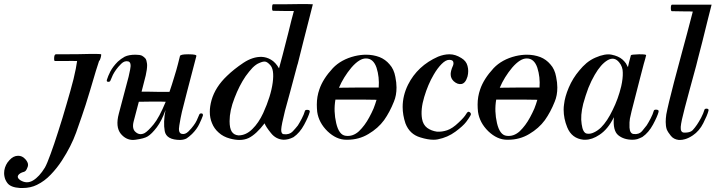

<svg xmlns="http://www.w3.org/2000/svg" viewBox="-200 -690 3543 948"><path d="M76.2 -421.9Q68.4 -421.9 67.4 -405.3Q66.4 -388.7 71.3 -388.7Q88.9 -388.7 121.1 -388.7Q154.3 -389.6 180.7 -388.7Q176.8 -357.4 163.1 -299.8Q148.4 -242.2 128.9 -176.8Q119.1 -141.6 108.4 -107.4Q97.7 -72.3 86.9 -39.1Q67.4 22.5 49.8 70.3Q32.2 119.1 21.5 137.7Q-5.9 182.6 -37.1 201.2Q-68.4 219.7 -100.6 199.2Q-117.2 187.5 -110.4 175.8Q-103.5 164.1 -81.1 158.2Q-72.3 155.3 -67.4 143.6Q-61.5 131.8 -61.5 125Q-61.5 117.2 -64.5 111.3Q-67.4 104.5 -74.2 96.7Q-83 86.9 -91.8 83Q-100.6 79.1 -110.4 79.1Q-133.8 79.1 -153.3 100.6Q-173.8 122.1 -178.7 151.4Q-179.7 158.2 -179.7 165Q-179.7 173.8 -177.7 182.6Q-174.8 198.2 -164.1 212.9Q-148.4 235.4 -100.6 238.3Q-94.7 238.3 -88.9 238.3Q-48.8 238.3 -17.6 222.7Q20.5 204.1 50.8 171.9Q82 139.6 106.4 101.6Q151.4 32.2 175.8 -35.2Q199.2 -102.5 204.1 -116.2Q211.9 -138.7 222.7 -171.9Q233.4 -206.1 244.1 -241.2Q260.7 -294.9 273.4 -339.8Q287.1 -384.8 289.1 -388.7Q293.9 -392.6 296.9 -404.3Q299.8 -415 299.8 -420.9Q299.8 -423.8 273.4 -423.8Q262.7 -423.8 249 -423.8Q198.2 -421.9 76.2 -421.9Z M636.7 -236.3Q642.6 -252.9 648.4 -271.5Q654.3 -290 660.2 -309.6Q671.9 -346.7 678.7 -374Q685.5 -401.4 688.5 -413.1Q690.4 -421.9 727.5 -421.9Q729.5 -421.9 731.4 -421.9Q772.5 -421.9 769.5 -413.1Q745.1 -321.3 724.6 -241.2Q705.1 -162.1 698.2 -137.7Q691.4 -108.4 685.5 -71.3Q678.7 -34.2 696.3 -29.3Q713.9 -24.4 730.5 -41Q747.1 -57.6 755.9 -70.3Q765.6 -83 771.5 -95.7Q777.3 -107.4 784.2 -125Q787.1 -130.9 795.9 -129.9Q801.8 -128.9 801.8 -123Q801.8 -121.1 801.8 -119.1Q795.9 -102.5 784.2 -78.1Q772.5 -52.7 748 -28.3Q733.4 -14.6 721.7 -6.8Q710 0 690.4 1Q621.1 1 613.3 -43Q605.5 -86.9 617.2 -146.5Q598.6 -93.8 574.2 -61.5Q548.8 -28.3 529.3 -16.6Q512.7 -5.9 468.8 0Q462.9 1 457 1Q421.9 1 396.5 -29.3Q369.1 -63.5 386.7 -128.9Q404.3 -195.3 426.8 -280.3Q435.5 -309.6 442.4 -345.7Q450.2 -381.8 433.6 -386.7Q415 -391.6 398.4 -375Q381.8 -358.4 373 -345.7Q363.3 -332 357.4 -320.3Q351.6 -307.6 344.7 -291Q341.8 -285.2 333 -286.1Q327.1 -287.1 327.1 -292Q327.1 -293.9 328.1 -296.9Q333 -313.5 344.7 -336.9Q357.4 -361.3 381.8 -385.7Q396.5 -399.4 416 -410.2Q436.5 -419.9 468.8 -419.9Q490.2 -419.9 501 -415Q511.7 -409.2 519.5 -399.4Q523.4 -391.6 524.4 -383.8Q526.4 -375 526.4 -368.2Q526.4 -347.7 519.5 -317.4Q511.7 -287.1 499 -237.3Q509.8 -237.3 536.1 -237.3Q562.5 -236.3 588.9 -236.3Q603.5 -236.3 616.2 -236.3Q628.9 -236.3 636.7 -236.3ZM485.4 -187.5Q479.5 -167 473.6 -142.6Q466.8 -118.2 460 -90.8Q450.2 -52.7 470.7 -37.1Q490.2 -20.5 514.6 -33.2Q531.2 -43 558.6 -76.2Q585.9 -109.4 618.2 -187.5Q604.5 -188.5 556.6 -188.5Q508.8 -188.5 485.4 -187.5Z M933.6 -91.8Q933.6 -144.5 958 -206.1Q981.4 -267.6 1012.7 -313.5Q1030.3 -337.9 1046.9 -355.5Q1064.5 -373 1080.1 -378.9Q1099.6 -387.7 1109.4 -385.7Q1119.1 -384.8 1132.8 -370.1Q1155.3 -348.6 1146.5 -282.2Q1137.7 -215.8 1099.6 -131.8Q1077.1 -83 1045.9 -52.7Q1014.6 -21.5 977.5 -21.5Q955.1 -23.4 944.3 -40Q933.6 -56.6 933.6 -91.8ZM1267.6 -367.2Q1268.6 -367.2 1277.3 -403.3Q1286.1 -438.5 1297.9 -485.4Q1312.5 -543 1327.1 -599.6Q1340.8 -656.2 1344.7 -668.9Q1334 -669.9 1316.4 -669.9Q1299.8 -669.9 1279.3 -669.9Q1242.2 -669.9 1204.1 -668.9Q1166 -668.9 1148.4 -668.9Q1143.6 -668.9 1143.6 -652.3Q1142.6 -636.7 1148.4 -636.7Q1170.9 -636.7 1208 -635.7Q1245.1 -635.7 1251 -635.7Q1246.1 -615.2 1238.3 -587.9Q1231.4 -559.6 1223.6 -528.3Q1209 -471.7 1195.3 -418Q1181.6 -365.2 1177.7 -352.5Q1160.2 -382.8 1137.7 -395.5Q1116.2 -408.2 1091.8 -409.2Q1047.9 -410.2 1002 -379.9Q955.1 -348.6 920.9 -315.4Q863.3 -260.7 844.7 -196.3Q835.9 -165 835.9 -137.7Q835.9 -107.4 846.7 -82Q857.4 -54.7 879.9 -35.2Q902.3 -14.6 935.5 -5.9Q960.9 1 982.4 1Q1007.8 1 1028.3 -8.8Q1065.4 -27.3 1106.4 -81.1Q1112.3 -64.5 1137.7 -33.2Q1162.1 -2 1200.2 0Q1210.9 0 1223.6 -2.9Q1235.4 -5.9 1249 -12.7Q1280.3 -34.2 1301.8 -74.2Q1323.2 -114.3 1329.1 -136.7Q1332 -146.5 1319.3 -147.5Q1307.6 -148.4 1305.7 -142.6Q1300.8 -125 1290 -104.5Q1279.3 -84 1270.5 -70.3Q1260.7 -57.6 1245.1 -41Q1229.5 -24.4 1202.1 -27.3Q1187.5 -28.3 1188.5 -50.8Q1189.5 -72.3 1207 -142.6Q1216.8 -180.7 1232.4 -235.4Q1247.1 -291 1267.6 -367.2Z M1696.3 -96.7Q1724.6 -136.7 1745.1 -188.5Q1757.8 -218.8 1757.8 -257.8Q1757.8 -282.2 1752 -310.5Q1745.1 -348.6 1723.6 -372.1Q1703.1 -396.5 1673.8 -408.2Q1642.6 -419.9 1607.4 -419.9Q1581.1 -419.9 1551.8 -413.1Q1484.4 -396.5 1443.4 -353.5Q1394.5 -300.8 1377 -249Q1364.3 -212.9 1364.3 -173.8Q1364.3 -156.2 1366.2 -137.7Q1374 -84 1417 -42Q1460.9 0 1509.8 0Q1511.7 0 1514.6 0Q1572.3 0 1619.1 -28.3Q1667 -56.6 1696.3 -96.7ZM1473.6 -256.8Q1496.1 -309.6 1535.2 -356.4Q1575.2 -402.3 1607.4 -401.4Q1643.6 -401.4 1659.2 -355.5Q1673.8 -309.6 1669.9 -257.8Q1628.9 -257.8 1566.4 -257.8Q1504.9 -257.8 1473.6 -256.8ZM1659.2 -197.3Q1653.3 -176.8 1644.5 -154.3Q1634.8 -131.8 1623 -110.4Q1601.6 -70.3 1572.3 -42Q1542 -14.6 1506.8 -19.5Q1473.6 -23.4 1460 -82Q1446.3 -140.6 1456.1 -198.2Q1466.8 -198.2 1483.4 -198.2Q1500 -198.2 1519.5 -198.2Q1557.6 -198.2 1597.7 -198.2Q1637.7 -198.2 1659.2 -197.3Z M2017.6 -394.5Q2033.2 -394.5 2037.1 -386.7Q2041 -377.9 2037.1 -367.2Q2023.4 -336.9 2025.4 -319.3Q2026.4 -302.7 2040 -289.1Q2059.6 -271.5 2079.1 -275.4Q2098.6 -279.3 2108.4 -312.5Q2115.2 -339.8 2108.4 -364.3Q2102.5 -388.7 2078.1 -403.3Q2048.8 -421.9 2020.5 -421.9Q2019.5 -421.9 2018.6 -421.9Q1992.2 -421.9 1962.9 -410.2Q1861.3 -365.2 1814.5 -271.5Q1788.1 -217.8 1788.1 -162.1Q1788.1 -122.1 1801.8 -81.1Q1822.3 -27.3 1875 -11.7Q1912.1 0 1940.4 0Q1952.1 0 1961.9 -2Q2010.7 -11.7 2048.8 -40Q2085.9 -67.4 2101.6 -87.9Q2116.2 -107.4 2122.1 -118.2Q2125 -123 2125 -126Q2125 -132.8 2118.2 -136.7Q2110.4 -142.6 2101.6 -127Q2092.8 -111.3 2064.5 -85Q2034.2 -55.7 2007.8 -46.9Q1981.4 -38.1 1957 -40Q1929.7 -43.9 1909.2 -58.6Q1888.7 -74.2 1883.8 -103.5Q1876 -149.4 1894.5 -210.9Q1913.1 -273.4 1941.4 -321.3Q1960 -353.5 1980.5 -374Q2001 -394.5 2017.6 -394.5Z M2490.2 -96.7Q2518.6 -136.7 2539.1 -188.5Q2551.8 -218.8 2551.8 -257.8Q2551.8 -282.2 2545.9 -310.5Q2539.1 -348.6 2517.6 -372.1Q2497.1 -396.5 2467.8 -408.2Q2436.5 -419.9 2401.4 -419.9Q2375 -419.9 2345.7 -413.1Q2278.3 -396.5 2237.3 -353.5Q2188.5 -300.8 2170.9 -249Q2158.2 -212.9 2158.2 -173.8Q2158.2 -156.2 2160.2 -137.7Q2168 -84 2210.9 -42Q2254.9 0 2303.7 0Q2305.7 0 2308.6 0Q2366.2 0 2413.1 -28.3Q2460.9 -56.6 2490.2 -96.7ZM2267.6 -256.8Q2290 -309.6 2329.1 -356.4Q2369.1 -402.3 2401.4 -401.4Q2437.5 -401.4 2453.1 -355.5Q2467.8 -309.6 2463.9 -257.8Q2422.9 -257.8 2360.4 -257.8Q2298.8 -257.8 2267.6 -256.8ZM2453.1 -197.3Q2447.3 -176.8 2438.5 -154.3Q2428.7 -131.8 2417 -110.4Q2395.5 -70.3 2366.2 -42Q2335.9 -14.6 2300.8 -19.5Q2267.6 -23.4 2253.9 -82Q2240.2 -140.6 2250 -198.2Q2260.7 -198.2 2277.3 -198.2Q2293.9 -198.2 2313.5 -198.2Q2351.6 -198.2 2391.6 -198.2Q2431.6 -198.2 2453.1 -197.3Z M2679.7 -177.7Q2665 -119.1 2671.9 -77.1Q2677.7 -34.2 2697.3 -30.3Q2714.8 -27.3 2732.4 -36.1Q2750 -43.9 2767.6 -60.5Q2798.8 -91.8 2825.2 -147.5Q2852.5 -202.1 2867.2 -263.7Q2876 -302.7 2875 -332Q2875 -360.4 2857.4 -381.8Q2833 -412.1 2799.8 -392.6Q2766.6 -373 2736.3 -320.3Q2719.7 -292 2705.1 -255.9Q2691.4 -219.7 2679.7 -177.7ZM2928.7 -28.3Q2955.1 -25.4 2969.7 -42Q2983.4 -58.6 2993.2 -71.3Q3002 -85 3012.7 -105.5Q3023.4 -126 3028.3 -143.6Q3030.3 -149.4 3042 -148.4Q3052.7 -147.5 3051.8 -140.6Q3051.8 -138.7 3051.8 -137.7Q3045.9 -115.2 3024.4 -75.2Q3002.9 -35.2 2971.7 -13.7Q2958 -6.8 2946.3 -2.9Q2934.6 0 2922.9 0Q2879.9 0 2852.5 -22.5Q2825.2 -44.9 2831.1 -111.3Q2801.8 -51.8 2759.8 -24.4Q2723.6 0 2689.5 0Q2685.5 0 2681.6 0Q2623 -5.9 2600.6 -61.5Q2583 -104.5 2583 -148.4Q2583 -162.1 2585 -174.8Q2588.9 -211.9 2608.4 -257.8Q2627.9 -303.7 2660.2 -341.8Q2676.8 -362.3 2696.3 -378.9Q2716.8 -395.5 2739.3 -405.3Q2788.1 -426.8 2820.3 -419.9Q2853.5 -413.1 2873 -396.5Q2883.8 -386.7 2890.6 -377Q2896.5 -366.2 2900.4 -358.4Q2903.3 -373 2906.2 -383.8Q2909.2 -394.5 2915 -417Q2916 -420.9 2954.1 -421.9Q2957 -421.9 2960 -421.9Q2992.2 -421.9 2990.2 -417Q2987.3 -403.3 2978.5 -374Q2970.7 -343.8 2960.9 -306.6Q2946.3 -251 2931.6 -192.4Q2916 -133.8 2910.2 -104.5Q2907.2 -89.8 2908.2 -59.6Q2910.2 -30.3 2928.7 -28.3Z M3313.5 -667Q3310.5 -654.3 3295.9 -597.7Q3282.2 -541 3267.6 -483.4Q3255.9 -435.5 3246.1 -400.4Q3237.3 -365.2 3237.3 -365.2Q3219.7 -297.9 3205.1 -247.1Q3191.4 -196.3 3181.6 -159.2Q3163.1 -89.8 3161.1 -63.5Q3159.2 -36.1 3177.7 -35.2Q3207 -34.2 3219.7 -46.9Q3231.4 -59.6 3241.2 -74.2Q3250 -86.9 3261.7 -108.4Q3273.4 -130.9 3278.3 -148.4Q3280.3 -154.3 3291 -153.3Q3300.8 -152.3 3297.9 -142.6Q3292 -120.1 3272.5 -82Q3252.9 -43 3220.7 -21.5Q3200.2 -7.8 3182.6 -2.9Q3168.9 1 3158.2 1Q3154.3 1 3151.4 1Q3126 -2 3112.3 -19.5Q3097.7 -37.1 3091.8 -51.8Q3086.9 -67.4 3086.9 -87.9Q3086.9 -104.5 3089.8 -125Q3098.6 -171.9 3127.9 -284.2Q3144.5 -344.7 3167 -430.7Q3190.4 -515.6 3220.7 -632.8Q3214.8 -633.8 3177.7 -633.8Q3140.6 -633.8 3117.2 -634.8Q3112.3 -634.8 3112.3 -650.4Q3112.3 -667 3118.2 -667Q3134.8 -667 3173.8 -667Q3211.9 -667 3249 -667Q3269.5 -667 3286.1 -667Q3302.7 -667 3313.5 -667Z"/></svg>

Font: Gilchrist
Style: Regular
Weight: 400
Version: 1.0